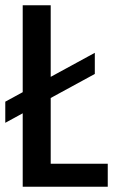

<svg xmlns="http://www.w3.org/2000/svg" viewBox="-20 -707 433 727"><path d="M0 -242V-322L66 -358V-687H172V-416L339 -507V-427L172 -336V-87H388V0H66V-278Z"/></svg>

Font: Medium
Style: Regular
Weight: 500
Designer: Fernando Haro
Foundry: deFharo
Version: Version 1.787